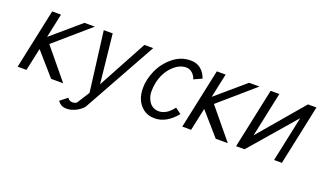

<svg xmlns="http://www.w3.org/2000/svg" viewBox="-74 -962 2628 1577"><g transform="rotate(20 1240.0 -173.5)"><path d="M170.4 -523.4H247.6L202.6 -312.5L451.7 -525.9H542.5L239.7 -263.7L457 0H351.6L178.7 -197.8L136.2 0H59.1Z M621.1 -523.9H699.2L744.6 -95.2L976.1 -523.9H1053.2L696.8 117.7Q695.8 119.6 686 129.4Q648.4 167 591.3 182.6Q576.7 186 557.6 187H552.2Q514.6 187 492.2 166Q485.4 160.2 474.6 147L537.6 97.2L549.8 110.4L557.6 115.7L567.4 119.6L580.1 121.1Q605 121.1 618.2 109.4L687.5 0Z M1449.2 -395Q1445.3 -418.9 1421.1 -443.4Q1397 -467.8 1363.3 -467.8Q1300.8 -467.8 1244.4 -409.4Q1188 -351.1 1168.9 -262.2Q1161.1 -226.1 1161.1 -185.5Q1161.1 -145 1179.7 -109.4Q1210.4 -51.8 1273.9 -51.8Q1293.9 -51.8 1316.2 -60.8Q1338.4 -69.8 1353.5 -82.5Q1378.4 -103 1397 -128.9L1448.7 -91.3Q1362.3 14.2 1259.8 14.2Q1195.3 14.2 1152.3 -23.4Q1085.9 -80.6 1085.9 -188Q1085.9 -264.6 1121.6 -343.8Q1156.2 -421.9 1225.6 -478.5Q1293.5 -534.2 1377.4 -534.2Q1434.1 -534.2 1469 -504.2Q1503.9 -474.1 1520 -427.2Z M1609.4 -523.4H1686.5L1641.6 -312.5L1890.6 -525.9H1981.4L1678.7 -263.7L1896 0H1790.5L1617.7 -197.8L1575.2 0H1498Z M2079.6 -524.4H2155.8L2072.8 -132.8L2405.8 -524.4H2480L2368.7 0H2300.3L2384.8 -396.5L2042.5 0H1968.3Z"/></g></svg>

Font: Tuffy
Style: Italic
Weight: 400
Italic angle: -12°
Designer: Thatcher Ulrich, Karoly Barta and Michael Everson
Version: Version 001.271